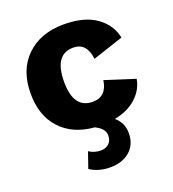

<svg xmlns="http://www.w3.org/2000/svg" viewBox="-133 -611 832 926"><g transform="rotate(-20 283.5 -147.5)"><path d="M540 -143Q531 -89 487.5 -49.5Q444 -10 375 3Q415 36 415 90Q415 147 377 181Q339 215 275 215Q216 215 172 186L200 105Q227 123 260 123Q286 123 302 108Q318 93 318 66Q318 31 270 8Q160 -1 97.5 -69Q35 -137 35 -250Q35 -371 107 -440.5Q179 -510 298 -510Q405 -510 465.5 -466Q526 -422 539 -355L382 -303Q372 -389 303 -389Q206 -389 206 -248Q206 -111 304 -111Q375 -111 387 -192Z"/></g></svg>

Font: Elaine Sans
Style: Bold
Weight: 700
Designer: Wei Huang
Foundry: Wei Huang
Version: Version 2.001;December 24, 2019;FontCreator 12.0.0.2547 64-b